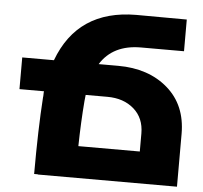

<svg xmlns="http://www.w3.org/2000/svg" viewBox="-54 -825 933 881"><g transform="rotate(5 413.0 -384.5)"><path d="M476 -529Q616 -529 704.5 -452.5Q793 -376 793 -243V0H152V-1H135Q135 -208 145 -355Q146 -359 146 -369Q146 -379 147 -383H34V-529H180Q269 -768 538 -769L771 -768V-622H573Q444 -622 386 -529ZM326 -146H609V-229Q609 -300 561.5 -341.5Q514 -383 439 -383H339L336 -355Q328 -257 326 -146Z"/></g></svg>

Font: Montserrat arm
Style: Bold
Weight: 700
Designer: Julieta Ulanovsky
Foundry: Julieta Ulanovsky
Version: Version 6.000;PS 006.000;hotconv 1.0.88;makeotf.lib2.5.64775